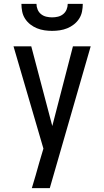

<svg xmlns="http://www.w3.org/2000/svg" viewBox="-20 -975 540 995"><path d="M145 0Q155 -33 164.5 -65.5Q174 -98 183 -131L205 -205L50 -735H142L251 -322L358 -735H450L238 0ZM250 -815Q230 -815 210 -818Q190 -821 171.5 -828.5Q153 -836 137 -848.5Q121 -861 110 -878Q99 -895 95 -915Q91 -935 91 -955H169Q169 -940 175 -925.5Q181 -911 193 -901.5Q205 -892 220 -888.5Q235 -885 250 -885Q265 -885 280 -888.5Q295 -892 307 -901.5Q319 -911 325 -925.5Q331 -940 331 -955H409Q409 -935 405 -915Q401 -895 390 -878Q379 -861 363 -848.5Q347 -836 328.5 -828.5Q310 -821 290 -818Q270 -815 250 -815Z"/></svg>

Font: Iosevka Fixed Medium
Style: Regular
Weight: 500
Monospace: yes
Designer: Belleve Invis
Foundry: Belleve Invis
Version: Version 32.3.0